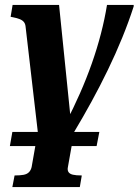

<svg xmlns="http://www.w3.org/2000/svg" viewBox="-20 -534 561 777"><path d="M20 57 30 0H382L371 57ZM133 0H280L255 141Q252 154 257 162Q262 170 275 173Q288 176 309 176H311L303 223H30L39 176H41Q61 176 75 173.5Q89 171 97 163Q105 155 108 142ZM219 -514 268 -33 247 -38Q277 -96 303.5 -156Q330 -216 351.5 -277Q373 -338 388.5 -398Q404 -458 413 -514H521V-508Q501 -446 474.5 -381Q448 -316 416.5 -251Q385 -186 350.5 -123Q316 -60 280 0H133L84 -422Q83 -437 77 -444.5Q71 -452 60 -456.5Q49 -461 33 -464L23 -466L31 -514Z"/></svg>

Font: Roboto Serif 72pt SemiCondensed SemiBold
Style: Italic
Weight: 600
Width: 4
Italic angle: -10°
Designer: Greg Gazdowicz
Foundry: Commercial Type
Version: Version 1.008